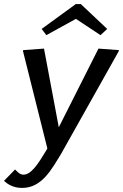

<svg xmlns="http://www.w3.org/2000/svg" viewBox="-74 -741 610 952"><path d="M132.5 -597.5 155.8 -566.7 302.5 -647.5 424.2 -566.7 457.5 -597.5 326.7 -720.8H301.7ZM40 -487.5 160.8 -5 156.7 2.5C113.3 75 80 125 42.5 125C24.2 125 13.3 111.7 0.8 99.2L-54.2 155.8C-35.8 172.5 -8.3 190.8 35.8 190.8C134.2 190.8 182.5 97.5 230 20L515 -487.5L515.8 -492.5L414.2 -500L217.5 -110L144.2 -500L40.8 -492.5Z"/></svg>

Font: Boon Medium
Style: Italic
Weight: 500
Italic angle: -9°
Designer: Sungsit Sawaiwan
Foundry: FontUni
Version: Version 3.0